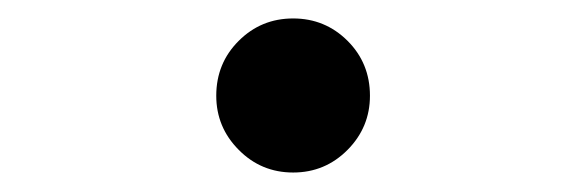

<svg xmlns="http://www.w3.org/2000/svg" viewBox="-20 -547 626 205"><path d="M293 -362.8Q258.8 -362.8 234.9 -387Q210.9 -411.1 210.9 -444.8Q210.9 -479.5 234.9 -503.4Q258.8 -527.3 293 -527.3Q327.1 -527.3 351.1 -503.4Q375 -479.5 375 -444.8Q375 -411.1 351.1 -387Q327.1 -362.8 293 -362.8Z"/></svg>

Font: CaskaydiaCove NF SemiBold
Style: Regular
Weight: 600
Designer: Aaron Bell
Foundry: Saja Typeworks
Version: Version 2111.001; VTT 6.35;Nerd Fonts 3.2.1